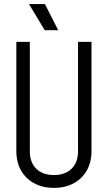

<svg xmlns="http://www.w3.org/2000/svg" viewBox="-20 -905 528 940"><path d="M362 -164V-700H428V-164ZM60 -164V-700H126V-164ZM428 -165Q428 -111 405 -70.5Q382 -30 340.5 -7.5Q299 15 243 15V-48Q299 -48 330.5 -79Q362 -110 362 -165ZM60 -165H126Q126 -110 157.5 -79Q189 -48 245 -48V15Q190 15 148 -7.5Q106 -30 83 -70.5Q60 -111 60 -165ZM199 -757 122 -885H200L265 -757Z"/></svg>

Font: Akshar Light Light
Style: Regular
Weight: 300
Version: Version 1.100